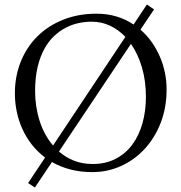

<svg xmlns="http://www.w3.org/2000/svg" viewBox="-20 -754 806 857"><path d="M46.4 -336.9Q46.4 -413.6 72.8 -479Q99.1 -544.4 147 -591.8Q194.8 -639.2 262 -666Q329.1 -692.9 410.6 -692.9Q459.5 -692.9 500.7 -680.2Q542 -667.5 576.2 -644.5L635.7 -733.9L667.5 -711.9L606.9 -621.6Q635.3 -597.2 657 -566.4Q678.7 -535.6 693.6 -501.2Q708.5 -466.8 716.1 -429.4Q723.6 -392.1 723.6 -355Q723.6 -273.4 697.3 -205.8Q670.9 -138.2 625.5 -89.1Q580.1 -40 520 -12.9Q460 14.2 392.6 14.2Q338.9 14.2 293.9 2.4Q249 -9.3 211.9 -30.8L135.7 83L105.5 63L181.2 -50.8Q147.5 -76.2 122.1 -108.6Q96.7 -141.1 79.8 -178.5Q63 -215.8 54.7 -256.1Q46.4 -296.4 46.4 -336.9ZM136.7 -347.2Q136.7 -277.3 157 -214.1Q177.2 -150.9 216.8 -104.5L539.6 -589.4Q508.8 -621.6 470.9 -639.4Q433.1 -657.2 388.7 -657.2Q360.8 -657.2 331.5 -651.1Q302.2 -645 274.2 -630.6Q246.1 -616.2 221.2 -592.8Q196.3 -569.3 177.5 -534.9Q158.7 -500.5 147.7 -454.1Q136.7 -407.7 136.7 -347.2ZM631.3 -321.8Q631.3 -392.1 613.8 -452.4Q596.2 -512.7 564.5 -558.1L243.2 -77.6Q273.4 -51.3 310.8 -36.6Q348.1 -22 393.6 -22Q452.1 -22 496.8 -45.4Q541.5 -68.8 571.3 -109.6Q601.1 -150.4 616.2 -204.8Q631.3 -259.3 631.3 -321.8Z"/></svg>

Font: Simonetta
Style: Italic
Weight: 400
Italic angle: -2°
Designer: Gayaneh Bagdasaryan
Foundry: BrownFox
Version: Version 1.001